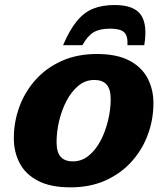

<svg xmlns="http://www.w3.org/2000/svg" viewBox="-20 -752 683 784"><path d="M375.5 -531.5Q456.5 -531.5 507.5 -505Q558.5 -478.5 582.5 -432.8Q606.5 -387 606.5 -331Q606.5 -264.5 584 -203Q561.5 -141.5 518 -92.8Q474.5 -44 411.5 -15.5Q348.5 13 267.5 13Q186.5 13 135.5 -13.5Q84.5 -40 60.5 -85.5Q36.5 -131 36.5 -187.5Q36.5 -254 59 -315.5Q81.5 -377 125 -425.8Q168.5 -474.5 231.5 -503Q294.5 -531.5 375.5 -531.5ZM277.5 -93Q314 -93 342.8 -116.8Q371.5 -140.5 391.2 -178.5Q411 -216.5 421.5 -261Q432 -305.5 432 -347Q432 -388 415.2 -406.8Q398.5 -425.5 365.5 -425.5Q328.5 -425.5 300 -401.8Q271.5 -378 251.5 -339.8Q231.5 -301.5 221.2 -257.2Q211 -213 211 -171.5Q211 -130.5 227.8 -111.8Q244.5 -93 277.5 -93ZM429 -635Q387 -635 362.2 -620.2Q337.5 -605.5 316.5 -567.5H237.5Q264 -629.5 293.5 -665.5Q323 -701.5 360.2 -716.5Q397.5 -731.5 447.5 -731.5Q528 -731.5 555.5 -691Q583 -650.5 569 -567.5H500.5Q502.5 -605.5 487 -620.2Q471.5 -635 429 -635Z"/></svg>

Font: Newsreader 6pt
Style: Bold Italic
Weight: 700
Italic angle: -17°
Designer: Hugues Gentile
Foundry: Production Type
Version: Version 1.003; ttfautohint (v1.8.3)